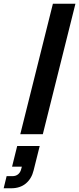

<svg xmlns="http://www.w3.org/2000/svg" viewBox="-103 -720 425 1030"><path d="M5.8 0 180.8 -700H301.7L126.7 0ZM-83.3 290 -67.5 225H-36.7Q-17.5 225 -5.4 214.6Q6.7 204.2 10.8 186.7L14.2 174.2H-38.3L-10.8 63.3H110L77.5 193.3Q66.7 238.3 35.8 264.2Q5 290 -43.3 290Z"/></svg>

Font: Funnel Sans SemiBold
Style: Italic
Weight: 600
Italic angle: -14.036°
Designer: NORD ID, Kristian Moeller
Foundry: Dicotype
Version: Version 1.000